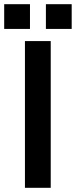

<svg xmlns="http://www.w3.org/2000/svg" viewBox="-22 -896 362 916"><path d="M97 -700V0H220V-700ZM197 -876V-758H320V-876ZM-2 -876V-758H121V-876Z"/></svg>

Font: Mission Medium
Style: Regular
Weight: 500
Version: Version 1.000;FEAKit 1.0